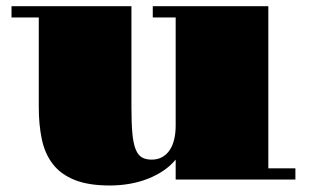

<svg xmlns="http://www.w3.org/2000/svg" viewBox="-20 -563 972 602"><path d="M101.6 -508.3H16.1V-543.5H392.1V-227.5Q392.1 -177.2 395 -145.3Q397.9 -113.3 405.3 -95Q412.6 -76.7 424.8 -69.6Q437 -62.5 455.6 -62.5Q474.1 -62.5 488.3 -70.3Q502.4 -78.1 512 -92.3Q521.5 -106.4 526.1 -126Q530.8 -145.5 530.8 -168.5V-508.3H459V-543.5H821.3V-35.2H906.2V0H530.8V-62.5Q515.1 -43.5 492.9 -28.3Q470.7 -13.2 444.1 -2.7Q417.5 7.8 387 13.2Q356.4 18.6 324.2 18.6Q257.3 18.6 214.1 1.2Q170.9 -16.1 146 -48.1Q121.1 -80.1 111.3 -125.5Q101.6 -170.9 101.6 -227.5Z"/></svg>

Font: GravitasOne
Style: Regular
Weight: 400
Designer: Riccardo De Franceschi
Foundry: Sorkin Type Co.
Version: Version 1.001